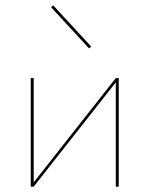

<svg xmlns="http://www.w3.org/2000/svg" viewBox="-20 -698 559 718"><path d="M424 0H413V-390L106 0H95V-406H106V-16L413 -406H424ZM171 -671 179 -678 321 -524 313 -517Z"/></svg>

Font: Ysabeau Hairline
Style: Regular
Weight: 100
Designer: Christian Thalmann (Catharsis Fonts)
Version: Version 0.003